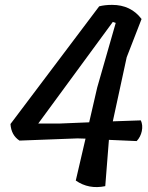

<svg xmlns="http://www.w3.org/2000/svg" viewBox="-20 -763 606 788"><path d="M440 -743Q517 -743 561 -685L500 -528L443 -265L558 -269Q567 -249 562 -225Q557 -201 541 -184L427 -189L412 1Q344 15 291 -22L331 -194L298 -195L60 -186Q26 -208 23 -254L387 -737Q410 -743 440 -743ZM225 -256 346 -261 379 -404 455 -669 443 -673 137 -256Z"/></svg>

Font: Tillana Medium
Style: Regular
Weight: 500
Designer: Lipi Raval (Devanagari, Latin), Jonny Pinhorn (Latin)
Foundry: Indian Type Foundry
Version: Version 2.003;PS 1.0;hotconv 1.0.79;makeotf.lib2.5.61930; tt